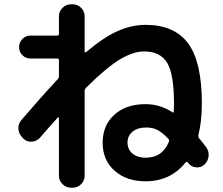

<svg xmlns="http://www.w3.org/2000/svg" viewBox="-20 -813 1040 896"><path d="M768 -151Q771 -160 766 -165Q735 -197 713 -207.5Q691 -218 662 -218Q622 -218 598.5 -198.5Q575 -179 575 -148Q575 -116 598 -96.5Q621 -77 659 -77Q738 -77 768 -151ZM79 -252Q176 -365 249 -443Q255 -449 255 -458V-531Q255 -540 247 -540H122Q100 -540 84.5 -555.5Q69 -571 69 -593Q69 -615 84.5 -631Q100 -647 122 -647H247Q255 -647 255 -655V-737Q255 -760 272 -776.5Q289 -793 312 -793H319Q342 -793 358.5 -776.5Q375 -760 375 -737V-572Q375 -570 377.5 -569Q380 -568 382 -570Q465 -640 530 -668.5Q595 -697 659 -697Q794 -697 858 -610.5Q922 -524 922 -330Q922 -247 906 -184Q904 -173 909 -168Q926 -148 942 -126Q956 -107 953.5 -84Q951 -61 934 -45Q918 -30 895 -32Q872 -34 859 -52Q858 -52 857 -54L856 -56Q852 -60 846 -55Q776 33 659 33Q570 33 514.5 -16.5Q459 -66 459 -147Q459 -228 513.5 -277.5Q568 -327 659 -327Q727 -327 785 -289Q791 -285 791 -293Q791 -299 791.5 -311Q792 -323 792 -330Q792 -467 760 -520Q728 -573 652 -573Q602 -573 540 -536Q478 -499 382 -404Q375 -397 375 -390V7Q375 30 358.5 46.5Q342 63 319 63H312Q289 63 272 46.5Q255 30 255 7V-262Q255 -264 253.5 -265Q252 -266 250 -265Q195 -204 168 -172Q153 -154 129.5 -152Q106 -150 89 -166L85 -171Q68 -187 66 -210.5Q64 -234 79 -252Z"/></svg>

Font: Rounded Mplus 1c Bold
Style: Bold
Weight: 700
Version: Version 1.059.20150529